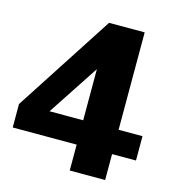

<svg xmlns="http://www.w3.org/2000/svg" viewBox="-101 -686 763 838"><g transform="rotate(15 280.0 -266.5)"><path d="M289 -600H450V-160H558V-50H450V67H290V-50H1V-156ZM290 -160V-391L138 -160Z"/></g></svg>

Font: Epunda Sans ExtraBold
Style: Regular
Weight: 800
Designer: Simon Atzbach
Foundry: typofactur
Version: Version 2.204; ttfautohint (v1.8.4.7-5d5b)